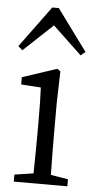

<svg xmlns="http://www.w3.org/2000/svg" viewBox="-56 -836 437 871"><g transform="rotate(5 162.5 -401.0)"><path d="M204 -375V-228Q204 -152 206 -45L285 -32V0H41V-32L127 -45Q129 -152 129 -228V-284Q129 -379 126 -436L36 -442V-475L193 -527L208 -517ZM176 -802 314 -614 293 -597 161 -722 28 -597 8 -614 146 -802Z"/></g></svg>

Font: Han-Nom Khai
Style: Regular
Weight: 400
Version: Version 1.200;June 22, 2023;FontCreator 14.0.0.2814 64-bit